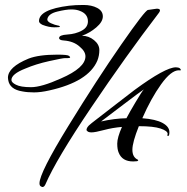

<svg xmlns="http://www.w3.org/2000/svg" viewBox="-20 -624 752 773"><path d="M539 -116Q513 -51 513 -21Q513 9 535 19Q539 22 532 25Q524 26 516 26Q472 26 458 -9Q452 -22 452 -46Q452 -70 471 -113Q434 -110 398.5 -100.5Q363 -91 348.5 -91Q334 -91 330 -98Q327 -99 329 -105.5Q331 -112 337.5 -118.5Q344 -125 373 -147Q402 -169 446 -203.5Q490 -238 522 -262Q646 -353 688 -353Q698 -353 704 -349Q708 -345 708 -342.5Q708 -340 704.5 -340.5Q701 -341 700 -341Q669 -341 628.5 -284.5Q588 -228 553 -148Q607 -144 634.5 -129Q662 -114 662 -92Q662 -74 655 -77Q653 -78 654 -80.5Q655 -83 655 -85Q655 -97 626.5 -106.5Q598 -116 539 -116ZM310 -480Q337 -480 358.5 -462.5Q380 -445 380 -422.5Q380 -400 372 -380Q336 -295 179 -260Q144 -252 117 -252Q90 -252 70 -256Q19 -264 13 -302Q12 -306 12 -311Q12 -354 95 -388Q136 -404 211 -404Q252 -404 258 -399Q269 -390 252 -390Q251 -390 241.5 -390Q232 -390 178 -378Q124 -366 82 -348Q26 -326 26 -302Q26 -292 44 -283Q63 -273 105 -273Q147 -273 225 -308Q324 -351 324 -397Q324 -417 301 -436Q277 -458 237 -461Q218 -462 218 -471Q218 -483 251 -485Q284 -487 309 -500.5Q334 -514 334 -538Q334 -568 302 -580Q288 -586 267 -586Q246 -586 211 -577.5Q176 -569 171 -549Q168 -538 185 -530.5Q202 -523 212 -521.5Q222 -520 221 -516Q219 -514 198 -514Q177 -514 151 -524Q137 -531 137 -539Q137 -586 258 -601Q283 -604 316 -604Q349 -604 371.5 -592Q394 -580 394 -558Q394 -536 367.5 -513.5Q341 -491 310 -480ZM576 -584 611 -589Q633 -589 618 -570Q488 -400 347 -191Q206 18 163 118Q158 129 151 129Q149 129 144 126Q139 123 139 114Q139 72 255 -116.5Q371 -305 468 -444.5Q565 -584 576 -584ZM559 -264Q545 -255 476 -202.5Q407 -150 387 -135Q440 -147 489 -148Q501 -171 526 -213Q551 -255 559 -264Z"/></svg>

Font: Arizonia
Style: Regular
Weight: 400
Designer: Robert E. Leuschke
Foundry: Robert E. Leuschke
Version: Version 1.003